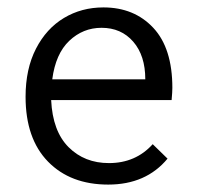

<svg xmlns="http://www.w3.org/2000/svg" viewBox="-20 -488 540 518"><path d="M49 -227Q49 -302 77 -356.5Q105 -411 152.5 -439.5Q200 -468 259 -468Q342 -468 393.5 -413Q445 -358 445 -251Q445 -240 443 -218H118Q122 -134 165 -91Q208 -48 274 -48Q346 -48 392 -99L432 -60Q374 10 272 10Q170 10 109.5 -52Q49 -114 49 -227ZM372 -274Q372 -338 339.5 -375.5Q307 -413 254 -413Q204 -413 167 -378Q130 -343 121 -274Z"/></svg>

Font: Vazir Code
Style: Code
Weight: 400
Foundry: DejaVu fonts team - Redesigned by Saber Rastikerdar
Version: Version 1.1.2